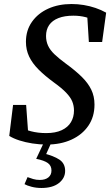

<svg xmlns="http://www.w3.org/2000/svg" viewBox="-20 -703 548 955"><path d="M26 -27 45 -181H110L121 -30L71 -74Q100 -59 134.5 -50Q169 -41 210 -41Q256 -41 287 -55.5Q318 -70 333 -95.5Q348 -121 348 -153Q348 -177 339.5 -198Q331 -219 309 -242Q287 -265 248 -293Q203 -326 172 -357Q141 -388 125 -421.5Q109 -455 109 -495Q109 -552 139 -594.5Q169 -637 220 -660Q271 -683 336 -683Q367 -683 397 -678Q427 -673 455 -663.5Q483 -654 508 -640L488 -494H422L413 -639L462 -594Q435 -610 406.5 -617.5Q378 -625 345 -625Q301 -625 270.5 -613Q240 -601 224.5 -578.5Q209 -556 209 -524Q209 -498 219 -476Q229 -454 251 -433Q273 -412 307 -387Q355 -352 386.5 -321Q418 -290 434 -257Q450 -224 450 -183Q450 -122 419.5 -77.5Q389 -33 335.5 -8.5Q282 16 212 16Q176 16 141 10.5Q106 5 76.5 -4.5Q47 -14 26 -27ZM160 87 201 0H238L200 85L194 59Q247 72 275.5 91Q304 110 304 147Q304 183 273 207.5Q242 232 186 232Q160 232 137 226Q114 220 102 213L117 178Q130 183 145 187.5Q160 192 178 192Q205 192 220.5 179.5Q236 167 236 145Q236 121 218 108Q200 95 160 87Z"/></svg>

Font: Source Serif 4 Medium
Style: Italic
Weight: 500
Italic angle: -12°
Designer: Frank Grießhammer
Foundry: Adobe Systems Incorporated
Version: Version 4.004;hotconv 1.0.116;makeotfexe 2.5.65601